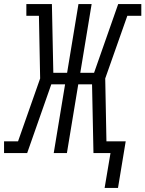

<svg xmlns="http://www.w3.org/2000/svg" viewBox="-54 -755 717 947"><path d="M462 172 491 0H407L400 -339H332L276 0H211L267 -339H199L80 0H-34V-58H35L144 -368L138 -677H76V-735H202L209 -396H277L333 -735H398L342 -396H410L529 -735H643V-677H574L465 -368L471 -58H566L528 172Z"/></svg>

Font: Iosevka Curly Slab LtExObl
Style: Regular
Weight: 300
Width: 7
Italic angle: -9°
Monospace: yes
Designer: Belleve Invis
Foundry: Belleve Invis
Version: Version 11.1.0; ttfautohint (v1.8.3)